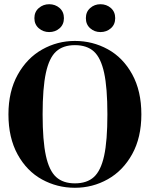

<svg xmlns="http://www.w3.org/2000/svg" viewBox="-20 -872 710 910"><path d="M20 -330Q20 -439 64 -518Q108 -597 180 -637.5Q252 -678 335 -678Q419 -678 491 -638.5Q563 -599 606.5 -520Q650 -441 650 -330Q650 -220 606.5 -141.5Q563 -63 491 -22.5Q419 18 335 18Q251 18 179 -21.5Q107 -61 63.5 -140Q20 -219 20 -330ZM489 -330Q489 -456 473.5 -527Q458 -598 425 -628Q392 -658 335 -658Q279 -658 246 -628Q213 -598 197.5 -526.5Q182 -455 182 -330Q182 -205 197.5 -134Q213 -63 246 -33Q279 -3 335 -3Q392 -3 425 -33Q458 -63 473.5 -133.5Q489 -204 489 -330ZM143 -786Q143 -816 164 -834Q185 -852 213 -852Q242 -852 262.5 -834Q283 -816 283 -786Q283 -756 262.5 -738Q242 -720 213 -720Q185 -720 164 -738Q143 -756 143 -786ZM387 -786Q387 -816 407.5 -834Q428 -852 456 -852Q485 -852 505.5 -834Q526 -816 526 -786Q526 -756 505.5 -738Q485 -720 456 -720Q428 -720 407.5 -738Q387 -756 387 -786Z"/></svg>

Font: DeepMind Serif Display
Style: Regular
Weight: 800
Designer: Frank Grießhammer / Modifications: Colophon Foundry
Foundry: Colophon Foundry
Version: Version 5.002